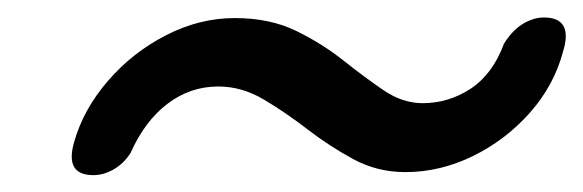

<svg xmlns="http://www.w3.org/2000/svg" viewBox="-20 -456 674 222"><path d="M448.6 -257Q416.2 -257 388.5 -272Q360.8 -287 335.5 -306.5Q310.2 -326 284.9 -341Q259.6 -356 232.4 -356Q199.9 -356 173.5 -335.9Q147.2 -315.8 130.9 -279Q123 -266.8 111.5 -260.2Q100 -253.5 87.8 -253.5Q54.5 -253.5 65.8 -292Q76.6 -330 105 -362.7Q133.3 -395.4 171.9 -415.2Q210.4 -435.1 251.6 -435.1Q292.2 -435.1 322.6 -420.2Q353 -405.3 377.3 -385.9Q401.7 -366.5 423.6 -351.6Q445.5 -336.7 468.7 -336.7Q498.7 -336.7 524.3 -353.5Q549.8 -370.4 562.7 -405.5Q572.6 -421.2 584.7 -428.5Q596.8 -435.8 609 -435.8Q625.9 -435.8 631.5 -425.9Q637.1 -416 631 -396.3Q620.6 -357.2 592.7 -325.7Q564.8 -294.2 526.9 -275.6Q489 -257 448.6 -257Z"/></svg>

Font: Fraunces
Style: Italic
Weight: 900
Italic angle: -16°
Version: Version 1.000;[0bf87f6ff]